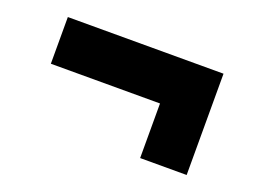

<svg xmlns="http://www.w3.org/2000/svg" viewBox="-60 -566 716 541"><g transform="rotate(20 298.5 -295.0)"><path d="M392.3 -143.6V-307.3H65V-447.3H531.8V-143.6Z"/></g></svg>

Font: Spartan ExtBd
Style: Regular
Weight: 800
Designer: Matt Bailey, Mirko Velimirovic
Foundry: Matt Bailey
Version: Version 1.005